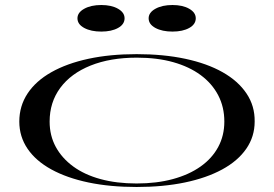

<svg xmlns="http://www.w3.org/2000/svg" viewBox="-20 -731 1093 766"><path d="M525 -515Q632 -515 719 -496.5Q806 -478 868 -443Q930 -408 963.5 -358Q997 -308 996 -246Q996 -186 962.5 -137.5Q929 -89 866.5 -55Q804 -21 717.5 -3Q631 15 525 15Q419 15 333 -3Q247 -21 185 -55Q123 -89 90 -137.5Q57 -186 57 -246Q57 -308 90 -358Q123 -408 185 -443Q247 -478 333 -496.5Q419 -515 525 -515ZM526 -501Q420 -501 341.5 -469.5Q263 -438 220.5 -380.5Q178 -323 178 -246Q178 -190 202.5 -145Q227 -100 272 -67Q317 -34 381 -16.5Q445 1 525 1Q605 1 669.5 -16.5Q734 -34 780 -66.5Q826 -99 850.5 -144.5Q875 -190 875 -246Q875 -304 850.5 -351Q826 -398 780.5 -431.5Q735 -465 671 -483Q607 -501 526 -501ZM668 -711Q709 -711 735 -696Q761 -681 761 -658Q761 -634 735 -619.5Q709 -605 668 -605Q627 -605 600 -619.5Q573 -634 573 -658Q573 -681 600 -696Q627 -711 668 -711ZM384 -711Q425 -711 451 -696Q477 -681 477 -658Q477 -634 451 -619.5Q425 -605 384 -605Q343 -605 316 -619.5Q289 -634 289 -658Q289 -681 316 -696Q343 -711 384 -711Z"/></svg>

Font: Kalnia Expanded Light
Style: Regular
Weight: 300
Width: 7
Designer: Frida Medrano
Foundry: Frida Medrano
Version: Version 1.105